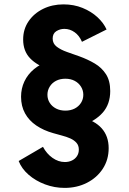

<svg xmlns="http://www.w3.org/2000/svg" viewBox="-20 -748 602 899"><path d="M282.7 131.8Q234.9 131.8 190.7 115.2Q146.5 98.6 113.8 70.1Q81.1 41.5 67.4 5.9L181.2 -60.5Q198.2 -28.3 225.8 -8.8Q253.4 10.7 283.7 10.7Q302.2 10.7 317.1 3.4Q332 -3.9 340.6 -17.1Q349.1 -30.3 349.1 -47.4Q349.1 -66.9 338.1 -79.3Q327.1 -91.8 309.1 -99.9Q291 -107.9 270 -113.3Q249 -118.7 229.5 -124.5Q184.1 -137.2 149.9 -160.4Q115.7 -183.6 97.2 -217.3Q78.6 -251 78.6 -294.9Q78.6 -333.5 94.2 -366.7Q109.9 -399.9 139.6 -424.6Q169.4 -449.2 211.9 -462.9L212.4 -422.4Q153.8 -440.9 121.1 -474.9Q88.4 -508.8 88.4 -563Q88.4 -611.3 113.8 -648.4Q139.2 -685.5 181.9 -706.5Q224.6 -727.5 277.3 -727.5Q325.7 -727.5 366.5 -710.9Q407.2 -694.3 436.3 -667.5Q465.3 -640.6 479 -609.9L363.8 -552.2Q351.6 -581.1 329.6 -596.9Q307.6 -612.8 281.2 -612.8Q261.2 -612.8 243.9 -602.1Q226.6 -591.3 226.6 -567.4Q226.6 -543.9 245.4 -529.5Q264.2 -515.1 293 -504.9Q321.8 -494.6 351.1 -484.4Q390.6 -470.2 423.6 -450.7Q456.5 -431.2 476.3 -400.4Q496.1 -369.6 496.1 -321.8Q496.1 -260.7 461.2 -220.9Q426.3 -181.2 359.9 -157.7V-199.7Q423.8 -183.6 456.3 -147Q488.8 -110.4 488.8 -54.2Q488.8 0 461.4 42Q434.1 84 387.2 107.9Q340.3 131.8 282.7 131.8ZM286.1 -230Q310.5 -230 329.6 -239.7Q348.6 -249.5 359.4 -266.6Q370.1 -283.7 370.1 -304.2Q370.1 -324.7 359.4 -342Q348.6 -359.4 329.8 -369.4Q311 -379.4 286.1 -379.4Q261.2 -379.4 242.4 -369.6Q223.6 -359.9 212.9 -342.5Q202.1 -325.2 202.1 -304.2Q202.1 -283.2 212.9 -266.4Q223.6 -249.5 242.7 -239.7Q261.7 -230 286.1 -230Z"/></svg>

Font: Reddit Mono ExtraBold
Style: Regular
Weight: 800
Monospace: yes
Designer: Stephen Hutchings
Foundry: Reddit
Version: Version 1.014